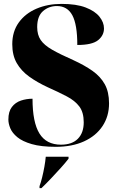

<svg xmlns="http://www.w3.org/2000/svg" viewBox="-20 -744 608 986"><path d="M267 10Q191 10 143 -4Q95 -18 69 -39.5Q43 -61 33 -85Q23 -109 23 -130Q23 -171 41 -194.5Q59 -218 87.5 -227.5Q116 -237 147 -237Q147 -116 182.5 -58.5Q218 -1 293 -1Q350 -1 380 -31.5Q410 -62 410 -116Q410 -167 387.5 -197Q365 -227 323 -249Q281 -271 225 -296Q171 -321 130 -350.5Q89 -380 66 -420Q43 -460 43 -517Q43 -582 76.5 -628.5Q110 -675 167.5 -699.5Q225 -724 296 -724Q372 -724 420 -705.5Q468 -687 491 -658Q514 -629 514 -598Q514 -562 483.5 -537.5Q453 -513 377 -513Q377 -618 351.5 -665.5Q326 -713 272 -713Q231 -713 201 -687Q171 -661 171 -605Q171 -565 189 -538.5Q207 -512 248 -488.5Q289 -465 357 -435Q414 -409 455 -380Q496 -351 518 -311.5Q540 -272 540 -213Q540 -147 506.5 -96.5Q473 -46 411.5 -18Q350 10 267 10ZM183 212Q190 193 196.5 166.5Q203 140 208 112Q213 84 215 61H332V71Q316 92 292 118.5Q268 145 242.5 172Q217 199 193 222H183Z"/></svg>

Font: Noto Serif Display SemiCondensed Black
Style: Regular
Weight: 900
Width: 4
Designer: Monotype Design Team
Foundry: Monotype Imaging Inc.
Version: Version 2.009